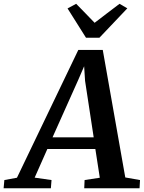

<svg xmlns="http://www.w3.org/2000/svg" viewBox="-90 -1016 776 1036"><path d="M-70.5 0 -66.5 -44.5 1.5 -57 332.5 -746.5H464.5L586 -58.5L665.5 -44.5L663 0H364.5L366.5 -44.5L448.5 -57L424.5 -212H165.5L97 -57.5L188 -44.5L184.5 0ZM193.5 -275H415.5L369 -580L364 -658.5L332 -584.5ZM374 -812.5 274.5 -970.5 321 -995.5Q346 -970 370.8 -944.5Q395.5 -919 420.5 -893Q454 -919 487.8 -944.5Q521.5 -970 555 -995.5L597 -971L446.5 -812.5Z"/></svg>

Font: Merriweather SemiBold
Style: Italic
Weight: 600
Italic angle: -7.8°
Version: Version 2.101